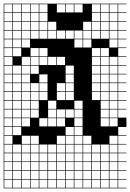

<svg xmlns="http://www.w3.org/2000/svg" viewBox="-20 -785 707 1043"><path d="M0 238.1V-765.1H666.7V-761.9H622.2V-717.5H666.7V-714.3H622.2V-669.8H666.7V-666.7H622.2V-622.2H666.7V-619H622.2V-574.6H666.7V-571.4H622.2V-527H666.7V-523.8H622.2V-479.4H666.7V-476.2H622.2V-431.7H666.7V-428.6H622.2V-384.1H666.7V-381H622.2V-336.5H666.7V-333.3H622.2V-288.9H666.7V-285.7H622.2V-241.3H666.7V-238.1H622.2V-193.7H666.7V-190.5H622.2V-146H666.7V-95.2H622.2V-50.8H666.7V-47.6H622.2V-3.2H666.7V0H622.2V44.4H666.7V47.6H622.2V92.1H666.7V95.2H622.2V139.7H666.7V142.9H622.2V187.3H666.7V190.5H622.2V234.9H666.7V238.1ZM336.5 -717.5H381V-761.9H336.5ZM50.8 -717.5H95.2V-761.9H50.8ZM193.7 -717.5H238.1V-761.9H193.7ZM288.9 -717.5H333.3V-761.9H288.9ZM527 -717.5H571.4V-761.9H527ZM146 -717.5H190.5V-761.9H146ZM574.6 -717.5H619V-761.9H574.6ZM384.1 -717.5H428.6V-761.9H384.1ZM3.2 -717.5H47.6V-761.9H3.2ZM479.4 -717.5H523.8V-761.9H479.4ZM98.4 -717.5H142.9V-761.9H98.4ZM479.4 -669.8H523.8V-714.3H479.4ZM98.4 -669.8H142.9V-714.3H98.4ZM3.2 -669.8H47.6V-714.3H3.2ZM527 -669.8H571.4V-714.3H527ZM574.6 -669.8H619V-714.3H574.6ZM146 -669.8H190.5V-714.3H146ZM193.7 -669.8H238.1V-714.3H193.7ZM50.8 -669.8H95.2V-714.3H50.8ZM146 -622.2H190.5V-666.7H146ZM50.8 -622.2H95.2V-666.7H50.8ZM193.7 -622.2H238.1V-666.7H193.7ZM574.6 -622.2H619V-666.7H574.6ZM527 -622.2H571.4V-666.7H527ZM3.2 -622.2H47.6V-666.7H3.2ZM431.7 -622.2H476.2V-666.7H431.7ZM98.4 -622.2H142.9V-666.7H98.4ZM479.4 -622.2H523.8V-666.7H479.4ZM241.3 -622.2H285.7V-666.7H241.3ZM50.8 -574.6H95.2V-619H50.8ZM146 -574.6H190.5V-619H146ZM193.7 -574.6H238.1V-619H193.7ZM574.6 -574.6H619V-619H574.6ZM527 -574.6H571.4V-619H527ZM288.9 -574.6H333.3V-619H288.9ZM431.7 -574.6H476.2V-619H431.7ZM3.2 -574.6H47.6V-619H3.2ZM479.4 -574.6H523.8V-619H479.4ZM336.5 -574.6H381V-619H336.5ZM98.4 -574.6H142.9V-619H98.4ZM384.1 -574.6H428.6V-619H384.1ZM241.3 -574.6H285.7V-619H241.3ZM98.4 -527H142.9V-571.4H98.4ZM3.2 -527H47.6V-571.4H3.2ZM431.7 -527H476.2V-571.4H431.7ZM384.1 -527H428.6V-571.4H384.1ZM574.6 -527H619V-571.4H574.6ZM50.8 -527H95.2V-571.4H50.8ZM3.2 -479.4H47.6V-523.8H3.2ZM527 -479.4H571.4V-523.8H527ZM479.4 -479.4H523.8V-523.8H479.4ZM193.7 -479.4H238.1V-523.8H193.7ZM146 -479.4H190.5V-523.8H146ZM50.8 -479.4H95.2V-523.8H50.8ZM146 -431.7H190.5V-476.2H146ZM527 -431.7H571.4V-476.2H527ZM98.4 -431.7H142.9V-476.2H98.4ZM479.4 -431.7H523.8V-476.2H479.4ZM288.9 -431.7H333.3V-476.2H288.9ZM193.7 -431.7H238.1V-476.2H193.7ZM574.6 -431.7H619V-476.2H574.6ZM3.2 -431.7H47.6V-476.2H3.2ZM241.3 -431.7H285.7V-476.2H241.3ZM146 -384.1H190.5V-428.6H146ZM527 -384.1H571.4V-428.6H527ZM98.4 -384.1H142.9V-428.6H98.4ZM50.8 -384.1H95.2V-428.6H50.8ZM574.6 -384.1H619V-428.6H574.6ZM479.4 -384.1H523.8V-428.6H479.4ZM3.2 -384.1H47.6V-428.6H3.2ZM336.5 -384.1H381V-428.6H336.5ZM527 -336.5H571.4V-381H527ZM98.4 -336.5H142.9V-381H98.4ZM193.7 -336.5H238.1V-381H193.7ZM574.6 -336.5H619V-381H574.6ZM50.8 -336.5H95.2V-381H50.8ZM479.4 -336.5H523.8V-381H479.4ZM3.2 -336.5H47.6V-381H3.2ZM336.5 -336.5H381V-381H336.5ZM527 -288.9H571.4V-333.3H527ZM479.4 -288.9H523.8V-333.3H479.4ZM193.7 -288.9H238.1V-333.3H193.7ZM146 -288.9H190.5V-333.3H146ZM98.4 -288.9H142.9V-333.3H98.4ZM288.9 -288.9H333.3V-333.3H288.9ZM574.6 -288.9H619V-333.3H574.6ZM50.8 -288.9H95.2V-333.3H50.8ZM3.2 -288.9H47.6V-333.3H3.2ZM336.5 -288.9H381V-333.3H336.5ZM479.4 -241.3H523.8V-285.7H479.4ZM193.7 -241.3H238.1V-285.7H193.7ZM146 -241.3H190.5V-285.7H146ZM527 -241.3H571.4V-285.7H527ZM288.9 -241.3H333.3V-285.7H288.9ZM98.4 -241.3H142.9V-285.7H98.4ZM574.6 -241.3H619V-285.7H574.6ZM50.8 -241.3H95.2V-285.7H50.8ZM3.2 -241.3H47.6V-285.7H3.2ZM336.5 -241.3H381V-285.7H336.5ZM146 -193.7H190.5V-238.1H146ZM527 -193.7H571.4V-238.1H527ZM241.3 -193.7H285.7V-238.1H241.3ZM384.1 -193.7H428.6V-238.1H384.1ZM98.4 -193.7H142.9V-238.1H98.4ZM574.6 -193.7H619V-238.1H574.6ZM50.8 -193.7H95.2V-238.1H50.8ZM3.2 -193.7H47.6V-238.1H3.2ZM336.5 -146H381V-190.5H336.5ZM3.2 -146H47.6V-190.5H3.2ZM50.8 -146H95.2V-190.5H50.8ZM574.6 -146H619V-190.5H574.6ZM98.4 -146H142.9V-190.5H98.4ZM146 -146H190.5V-190.5H146ZM527 -146H571.4V-190.5H527ZM384.1 -146H428.6V-190.5H384.1ZM288.9 -146H333.3V-190.5H288.9ZM241.3 -146H285.7V-190.5H241.3ZM3.2 -98.4H47.6V-142.9H3.2ZM50.8 -98.4H95.2V-142.9H50.8ZM574.6 -98.4H619V-142.9H574.6ZM98.4 -98.4H142.9V-142.9H98.4ZM384.1 -98.4H428.6V-142.9H384.1ZM288.9 -98.4H333.3V-142.9H288.9ZM527 -98.4H571.4V-142.9H527ZM193.7 -98.4H238.1V-142.9H193.7ZM241.3 -98.4H285.7V-142.9H241.3ZM336.5 -50.8H381V-95.2H336.5ZM3.2 -50.8H47.6V-95.2H3.2ZM50.8 -50.8H95.2V-95.2H50.8ZM384.1 -50.8H428.6V-95.2H384.1ZM47.6 -47.6H3.2V-3.2H47.6ZM574.6 -3.2H619V-47.6H574.6ZM384.1 -3.2H428.6V-47.6H384.1ZM288.9 -3.2H333.3V-47.6H288.9ZM146 -3.2H190.5V-47.6H146ZM431.7 -3.2H476.2V-47.6H431.7ZM336.5 -3.2H381V-47.6H336.5ZM98.4 -3.2H142.9V-47.6H98.4ZM384.1 44.4H428.6V0H384.1ZM241.3 44.4H285.7V0H241.3ZM3.2 44.4H47.6V0H3.2ZM98.4 44.4H142.9V0H98.4ZM479.4 44.4H523.8V0H479.4ZM336.5 44.4H381V0H336.5ZM288.9 44.4H333.3V0H288.9ZM193.7 44.4H238.1V0H193.7ZM50.8 44.4H95.2V0H50.8ZM146 44.4H190.5V0H146ZM431.7 44.4H476.2V0H431.7ZM527 44.4H571.4V0H527ZM574.6 44.4H619V0H574.6ZM288.9 92.1H333.3V47.6H288.9ZM384.1 92.1H428.6V47.6H384.1ZM479.4 92.1H523.8V47.6H479.4ZM241.3 92.1H285.7V47.6H241.3ZM3.2 92.1H47.6V47.6H3.2ZM336.5 92.1H381V47.6H336.5ZM193.7 92.1H238.1V47.6H193.7ZM98.4 92.1H142.9V47.6H98.4ZM146 92.1H190.5V47.6H146ZM50.8 92.1H95.2V47.6H50.8ZM527 92.1H571.4V47.6H527ZM431.7 92.1H476.2V47.6H431.7ZM574.6 92.1H619V47.6H574.6ZM527 139.7H571.4V95.2H527ZM336.5 139.7H381V95.2H336.5ZM50.8 139.7H95.2V95.2H50.8ZM98.4 139.7H142.9V95.2H98.4ZM193.7 139.7H238.1V95.2H193.7ZM241.3 139.7H285.7V95.2H241.3ZM479.4 139.7H523.8V95.2H479.4ZM384.1 139.7H428.6V95.2H384.1ZM288.9 139.7H333.3V95.2H288.9ZM3.2 139.7H47.6V95.2H3.2ZM431.7 139.7H476.2V95.2H431.7ZM146 139.7H190.5V95.2H146ZM574.6 139.7H619V95.2H574.6ZM574.6 187.3H619V142.9H574.6ZM384.1 187.3H428.6V142.9H384.1ZM146 187.3H190.5V142.9H146ZM431.7 187.3H476.2V142.9H431.7ZM98.4 187.3H142.9V142.9H98.4ZM336.5 187.3H381V142.9H336.5ZM527 187.3H571.4V142.9H527ZM193.7 187.3H238.1V142.9H193.7ZM50.8 187.3H95.2V142.9H50.8ZM241.3 187.3H285.7V142.9H241.3ZM479.4 187.3H523.8V142.9H479.4ZM288.9 187.3H333.3V142.9H288.9ZM3.2 187.3H47.6V142.9H3.2ZM574.6 234.9H619V190.5H574.6ZM146 234.9H190.5V190.5H146ZM384.1 234.9H428.6V190.5H384.1ZM98.4 234.9H142.9V190.5H98.4ZM336.5 234.9H381V190.5H336.5ZM527 234.9H571.4V190.5H527ZM431.7 234.9H476.2V190.5H431.7ZM50.8 234.9H95.2V190.5H50.8ZM241.3 234.9H285.7V190.5H241.3ZM479.4 234.9H523.8V190.5H479.4ZM288.9 234.9H333.3V190.5H288.9ZM3.2 234.9H47.6V190.5H3.2ZM193.7 234.9H238.1V190.5H193.7Z"/></svg>

Font: Jacquard 12 Charted
Style: Regular
Weight: 400
Designer: Sarah Cadigan-Fried
Version: Version 1.000